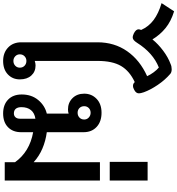

<svg xmlns="http://www.w3.org/2000/svg" viewBox="-58 -1120 1105 1196"><g transform="rotate(90 494.0 -522.5)"><path d="M160 -103V-578Q160 -683 215.5 -762.5Q271 -842 371 -887Q362 -907 347 -927.5Q332 -948 317 -960Q226 -924 163 -824Q154 -810 146 -803.5Q138 -797 128 -797Q121 -797 105 -804Q79 -817 79 -834Q79 -838 83 -850Q62 -897 21 -927.5Q-20 -958 -84 -977L-33 -1055Q29 -1036 71 -1002Q113 -968 142 -920Q171 -956 212.5 -987Q254 -1018 295 -1033Q310 -1040 328 -1040Q348 -1040 358 -1030Q395 -998 425.5 -953Q456 -908 471 -867Q478 -846 478 -836Q478 -818 457 -807Q444 -799 431 -799Q417 -799 408 -810Q339 -778 307.5 -724.5Q276 -671 276 -578V-187Q291 -192 304 -192Q343 -192 367 -165.5Q391 -139 391 -94Q391 -49 360 -19.5Q329 10 276 10Q225 10 192.5 -21Q160 -52 160 -103ZM318 -94Q318 -112 306 -123.5Q294 -135 276 -135Q259 -135 247 -123.5Q235 -112 235 -94Q235 -77 247 -65.5Q259 -54 276 -54Q294 -54 306 -65.5Q318 -77 318 -94Z M485 -106Q485 -167 519.5 -208.5Q554 -250 604 -262V-398Q593 -394 578 -394Q536 -394 508 -422Q480 -450 480 -495Q480 -541 512 -572Q544 -603 599 -603Q654 -603 687 -572.5Q720 -542 720 -491V-262Q774 -255 822 -234.5Q870 -214 907 -180V-593H1021V0H907V-64Q842 -155 720 -177V-102Q720 -51 689 -20.5Q658 10 603 10Q549 10 517 -21Q485 -52 485 -106ZM641 -495Q641 -512 628.5 -523.5Q616 -535 599 -535Q581 -535 569.5 -523.5Q558 -512 558 -495Q558 -477 569.5 -465.5Q581 -454 599 -454Q617 -454 629 -465.5Q641 -477 641 -495ZM636 -95V-191Q601 -186 582.5 -163.5Q564 -141 564 -104Q564 -81 574 -69Q584 -57 603 -57Q618 -57 627 -67Q636 -77 636 -95Z M905 -890H1021V-654H905Z"/></g></svg>

Font: Niramit SemiBold
Style: Regular
Weight: 600
Designer: Katatrad Aksorn Co.,Ltd.
Foundry: Cadson Demak Co.,Ltd.
Version: Version 1.001; ttfautohint (v1.6)